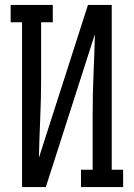

<svg xmlns="http://www.w3.org/2000/svg" viewBox="-20 -755 540 775"><path d="M69 0V-665H23V-735H193V-665H146V-441Q146 -360 142.5 -279.5Q139 -199 137 -118L335 -735H431V-70H477V0H307V-70H354V-294Q354 -375 357.5 -455.5Q361 -536 363 -617L165 0Z"/></svg>

Font: Iosevka Curly Slab
Style: Regular
Weight: 400
Monospace: yes
Designer: Belleve Invis
Foundry: Belleve Invis
Version: Version 22.1.2; ttfautohint (v1.8.4)